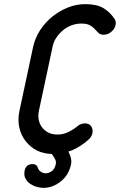

<svg xmlns="http://www.w3.org/2000/svg" viewBox="-20 -745 580 929"><path d="M353 -133Q370 -148 391 -148Q412 -148 421.5 -133.5Q431 -119 427 -100Q423 -83 410 -71Q373 -37 329 -18L311 -12Q316 -2 319 7Q328 31 324 49Q313 102 274 133Q235 164 190 164Q175 164 157.5 159Q140 154 125.5 144Q111 134 103 118.5Q95 103 99 82Q101 67 111.5 57.5Q122 48 140 49Q158 50 163 66.5Q168 83 186 90.5Q204 98 224.5 87Q245 76 250 49Q254 34 240 14L231 0Q192 -1 160 -16Q127 -33 104.5 -61.5Q82 -90 73.5 -127.5Q65 -165 74 -208L140 -517Q149 -560 173.5 -598Q198 -636 232.5 -664Q267 -692 308 -708.5Q349 -725 393 -725Q447 -725 479 -706.5Q511 -688 534 -654Q543 -641 539 -624Q536 -606 519 -591.5Q502 -577 482 -577Q466 -577 457 -585L439 -604Q429 -615 414.5 -623Q400 -631 373 -631Q350 -631 327.5 -623Q305 -615 286 -599.5Q267 -584 253 -563.5Q239 -543 234 -517L168 -208Q164 -188 167 -168Q170 -148 181.5 -131.5Q193 -115 212 -104.5Q231 -94 259 -94Q287 -94 312.5 -107Q338 -120 353 -133Z"/></svg>

Font: VDS
Style: Italic
Weight: 400
Designer: artmaker
Foundry: artmaker
Version: Version 1.000 2009 initial release